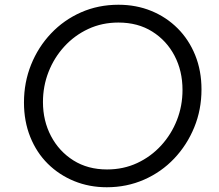

<svg xmlns="http://www.w3.org/2000/svg" viewBox="-20 -777 921 809"><path d="M430 12Q356 12 292.5 -14Q229 -40 181.5 -87Q134 -134 107.5 -200Q81 -266 81 -345Q81 -430 111 -504.5Q141 -579 195 -636Q249 -693 321.5 -725Q394 -757 479 -757Q554 -757 617.5 -731Q681 -705 728.5 -657.5Q776 -610 802.5 -544.5Q829 -479 829 -400Q829 -315 798.5 -240.5Q768 -166 714 -109Q660 -52 587 -20Q514 12 430 12ZM431 -63Q500 -63 558 -90Q616 -117 659 -164Q702 -211 725.5 -271Q749 -331 749 -398Q749 -478 715.5 -542Q682 -606 621.5 -644Q561 -682 479 -682Q410 -682 352 -655Q294 -628 251 -581Q208 -534 184.5 -474Q161 -414 161 -347Q161 -268 195 -203.5Q229 -139 289.5 -101Q350 -63 431 -63Z"/></svg>

Font: Pitagon Sans Text
Style: Italic
Weight: 400
Italic angle: -8°
Designer: Travis Tran
Foundry: Pitagon
Version: Version 1.001; ttfautohint (v1.8.4.7-5d5b);gftools[0.9.26]